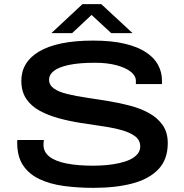

<svg xmlns="http://www.w3.org/2000/svg" viewBox="-20 -895 888 927"><path d="M431 12Q356 12 289 3Q222 -6 171 -30Q120 -54 91.5 -96.5Q63 -139 63 -207Q63 -210 63 -213.5Q63 -217 64 -219H192Q191 -215 190.5 -209Q190 -203 190 -195Q190 -161 219 -138.5Q248 -116 302 -105.5Q356 -95 429 -95Q462 -95 494.5 -98Q527 -101 556 -107.5Q585 -114 607.5 -124.5Q630 -135 643.5 -151Q657 -167 657 -188Q657 -218 633 -236.5Q609 -255 568 -266.5Q527 -278 475.5 -285.5Q424 -293 369.5 -301.5Q315 -310 264 -324Q213 -338 172 -360Q131 -382 107 -417.5Q83 -453 83 -505Q83 -550 104.5 -585.5Q126 -621 169 -646.5Q212 -672 277 -685.5Q342 -699 430 -699Q519 -699 582 -684Q645 -669 685 -642.5Q725 -616 743.5 -581Q762 -546 762 -506V-489H636V-505Q636 -529 611.5 -548.5Q587 -568 542.5 -580Q498 -592 439 -592Q362 -592 313 -581.5Q264 -571 240.5 -553Q217 -535 217 -510Q217 -484 240.5 -467.5Q264 -451 305 -441Q346 -431 397.5 -423.5Q449 -416 503.5 -407Q558 -398 609 -384.5Q660 -371 701 -348Q742 -325 766 -290Q790 -255 790 -204Q790 -125 744.5 -77.5Q699 -30 618.5 -9Q538 12 431 12ZM228 -735 378 -875H469L620 -735H517L394 -849H450L328 -735Z"/></svg>

Font: Archivo Expanded Medium
Style: Regular
Weight: 500
Width: 7
Designer: Hector Gatti
Foundry: Omnibus-Type
Version: Version 2.001